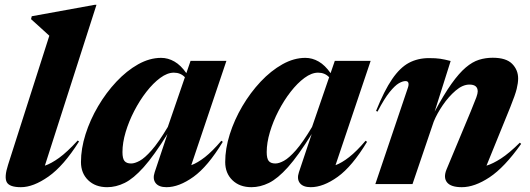

<svg xmlns="http://www.w3.org/2000/svg" viewBox="-20 -765 2202 798"><path d="M185 -616.5Q171.5 -629 151 -647.5Q130.5 -666 109 -685.5L112 -697.5L373.5 -745H381L166.5 -76.5Q192.5 -85 225.8 -109Q259 -133 303 -181L308.5 -177Q244.5 -75.5 181.5 -31.2Q118.5 13 67 13Q19 13 8 -8Q-3 -29 13.5 -80Z M623 -49.5 676 -208Q620 -118 577.2 -70.2Q534.5 -22.5 498.2 -4.8Q462 13 425.5 13Q376.5 13 346.5 -16Q316.5 -45 316.5 -91.5Q316.5 -147 335.5 -207Q354.5 -267 387.8 -323.5Q421 -380 463.8 -425.5Q506.5 -471 554.2 -497.8Q602 -524.5 649.5 -524.5Q678.5 -524.5 705 -509.2Q731.5 -494 754.5 -461L772 -512H921L775 -78.5Q801 -88 831.8 -112Q862.5 -136 900 -180L906 -175.5Q844 -73 784 -30Q724 13 672 13Q640 13 626.8 -4.2Q613.5 -21.5 623 -49.5ZM489 -133Q489 -106 497.5 -95.8Q506 -85.5 525 -85.5Q540 -85.5 560.8 -96.8Q581.5 -108 610.2 -140.5Q639 -173 677.5 -237.5L748.5 -444Q730.5 -463 702.5 -463Q675.5 -463 646 -441.2Q616.5 -419.5 588.5 -383.5Q560.5 -347.5 538 -304Q515.5 -260.5 502.2 -216Q489 -171.5 489 -133Z M1222.5 -49.5 1275.5 -208Q1219.5 -118 1176.8 -70.2Q1134 -22.5 1097.8 -4.8Q1061.5 13 1025 13Q976 13 946 -16Q916 -45 916 -91.5Q916 -147 935 -207Q954 -267 987.2 -323.5Q1020.5 -380 1063.2 -425.5Q1106 -471 1153.8 -497.8Q1201.5 -524.5 1249 -524.5Q1278 -524.5 1304.5 -509.2Q1331 -494 1354 -461L1371.5 -512H1520.5L1374.5 -78.5Q1400.5 -88 1431.2 -112Q1462 -136 1499.5 -180L1505.5 -175.5Q1443.5 -73 1383.5 -30Q1323.5 13 1271.5 13Q1239.5 13 1226.2 -4.2Q1213 -21.5 1222.5 -49.5ZM1088.5 -133Q1088.5 -106 1097 -95.8Q1105.5 -85.5 1124.5 -85.5Q1139.5 -85.5 1160.2 -96.8Q1181 -108 1209.8 -140.5Q1238.5 -173 1277 -237.5L1348 -444Q1330 -463 1302 -463Q1275 -463 1245.5 -441.2Q1216 -419.5 1188 -383.5Q1160 -347.5 1137.5 -304Q1115 -260.5 1101.8 -216Q1088.5 -171.5 1088.5 -133Z M1549 -301 1543 -304Q1577 -388.5 1609.8 -436.2Q1642.5 -484 1679.5 -503.8Q1716.5 -523.5 1763 -523.5Q1791.5 -523.5 1809.8 -520.8Q1828 -518 1853 -511.5L1786.5 -301Q1825 -372.5 1856.5 -416.8Q1888 -461 1915.8 -484.5Q1943.5 -508 1970.8 -516.5Q1998 -525 2028 -525Q2083.5 -525 2108.5 -499.8Q2133.5 -474.5 2133.5 -439Q2133.5 -420 2127.5 -395.5Q2121.5 -371 2101 -320L2002 -76.5Q2028.5 -84.5 2062.2 -106.2Q2096 -128 2140.5 -172L2146 -167Q2077 -69.5 2014.8 -28.2Q1952.5 13 1899.5 13Q1854 13 1838 -7Q1822 -27 1836 -61L1936.5 -302Q1954 -344.5 1959.8 -360.5Q1965.5 -376.5 1965.5 -385Q1965.5 -413.5 1931 -413.5Q1903 -413.5 1873.8 -388.5Q1844.5 -363.5 1820 -327.5Q1795.5 -291.5 1782.5 -259L1694.5 0H1540L1675 -399.5Q1679.5 -412 1677.5 -420Q1675.5 -428 1665.5 -428Q1653.5 -428 1637.5 -418.8Q1621.5 -409.5 1599.5 -382.5Q1577.5 -355.5 1549 -301Z"/></svg>

Font: Newsreader Display
Style: Bold Italic
Weight: 700
Italic angle: -17°
Designer: Hugues Gentile
Foundry: Production Type
Version: Version 1.001